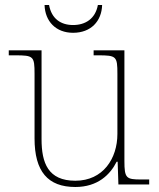

<svg xmlns="http://www.w3.org/2000/svg" viewBox="-20 -737 637 767"><path d="M272 -606C343 -606 386 -652 388 -717H371C361 -662 321 -637 272 -637C223 -637 186 -662 176 -717H158C160 -652 203 -606 272 -606ZM281 10C370 10 420 -39 446 -91H450L453 0H576V-20H544C484 -20 477 -25 477 -94V-536H354V-516H372C445 -516 449 -512 449 -442V-202C449 -104 392 -15 281 -15C172 -15 146 -86 146 -181V-536H15V-516H41C114 -516 118 -512 118 -442V-184C118 -52 171 10 281 10Z"/></svg>

Font: Noto Serif Malayalam Thin
Style: Regular
Weight: 100
Designer: Indian type Foundry, Jelle Bosma, Monotype Design Team
Foundry: Monotype Imaging Inc.
Version: Version 2.104